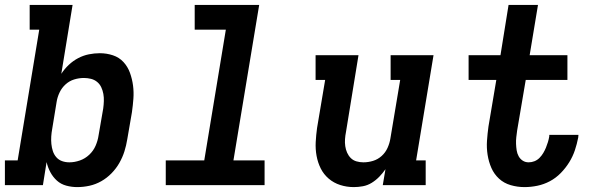

<svg xmlns="http://www.w3.org/2000/svg" viewBox="-24 -755 2444 783"><path d="M291 8Q268 8 246 2Q224 -4 208 -18.5Q192 -33 181.5 -52.5Q171 -72 166 -94L151 0H-4V-101H48L136 -634H97V-735H272L226 -454Q239 -474 256.5 -490.5Q274 -507 295 -518Q316 -529 338.5 -533.5Q361 -538 383 -538Q411 -538 436.5 -529.5Q462 -521 479.5 -502Q497 -483 506 -458Q515 -433 518.5 -406.5Q522 -380 520 -352.5Q518 -325 514 -297L495 -187Q491 -162 483.5 -138Q476 -114 463 -91Q450 -68 431 -48.5Q412 -29 389 -16Q366 -3 341 2.5Q316 8 291 8ZM259 -93Q280 -93 301.5 -100.5Q323 -108 340 -124Q357 -140 366 -161Q375 -182 378 -203L397 -313Q399 -328 399.5 -343Q400 -358 397.5 -372Q395 -386 389 -399Q383 -412 372 -421Q361 -430 347 -433.5Q333 -437 318 -437Q298 -437 278.5 -431Q259 -425 243.5 -411Q228 -397 219 -378Q210 -359 207 -340L189 -230Q186 -214 185 -198.5Q184 -183 185.5 -168Q187 -153 191.5 -139Q196 -125 205.5 -114Q215 -103 229 -98Q243 -93 259 -93Z M652 0V-101H809L897 -634H770V-735H1033L928 -101H1055V0Z M1419 8Q1390 8 1363.5 -0.5Q1337 -9 1316.5 -26.5Q1296 -44 1284 -68Q1272 -92 1267 -119.5Q1262 -147 1263.5 -175.5Q1265 -204 1269 -233L1302 -429H1263V-530H1438L1387 -217Q1384 -202 1383 -187.5Q1382 -173 1384 -159Q1386 -145 1391.5 -132.5Q1397 -120 1406.5 -110.5Q1416 -101 1429.5 -97Q1443 -93 1458 -93Q1478 -93 1497.5 -99Q1517 -105 1532.5 -119Q1548 -133 1556.5 -152Q1565 -171 1568 -190L1608 -429H1569V-530H1744L1673 -101H1712V0H1537L1548 -65Q1537 -49 1523 -34.5Q1509 -20 1492 -9.5Q1475 1 1456 4.5Q1437 8 1419 8Z M2115 8Q2086 8 2058.5 0Q2031 -8 2011 -26.5Q1991 -45 1980 -70Q1969 -95 1964.5 -123.5Q1960 -152 1962 -181Q1964 -210 1968 -239L2000 -429H1887V-530H2017L2050 -735H2170L2136 -530H2290V-429H2120L2085 -223Q2083 -209 2081.5 -195.5Q2080 -182 2080.5 -168.5Q2081 -155 2083 -142Q2085 -129 2091 -118Q2097 -107 2107.5 -100Q2118 -93 2132 -93Q2144 -93 2155.5 -97.5Q2167 -102 2176 -111Q2185 -120 2191.5 -131Q2198 -142 2202.5 -153Q2207 -164 2210.5 -175.5Q2214 -187 2216 -199Q2216 -201 2216 -202Q2216 -203 2216 -205H2335Q2335 -202 2334.5 -199.5Q2334 -197 2334 -194Q2329 -168 2320.5 -142.5Q2312 -117 2297.5 -93.5Q2283 -70 2263 -49.5Q2243 -29 2218.5 -16Q2194 -3 2167.5 2.5Q2141 8 2115 8Z"/></svg>

Font: Iosevka Curly Slab ExObl
Style: Bold
Weight: 700
Width: 7
Italic angle: -9°
Monospace: yes
Designer: Belleve Invis
Foundry: Belleve Invis
Version: Version 11.0.0; ttfautohint (v1.8.3)